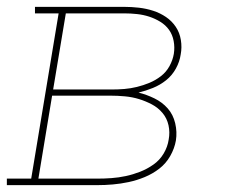

<svg xmlns="http://www.w3.org/2000/svg" viewBox="-38 -540 658 560"><path d="M-18 0V-19H53L133 -501H64V-520H324Q346 -520 367.5 -517.5Q389 -515 409 -508.5Q429 -502 446 -490.5Q463 -479 474.5 -462Q486 -445 489.5 -423.5Q493 -402 489 -381Q486 -360 475 -340Q464 -320 446.5 -306Q429 -292 408 -283.5Q387 -275 366 -270Q390 -264 412.5 -253Q435 -242 451 -224Q467 -206 473 -180.5Q479 -155 475 -130Q471 -107 458.5 -85Q446 -63 426.5 -48Q407 -33 384 -23.5Q361 -14 337.5 -9Q314 -4 291 -2Q268 0 245 0ZM117 -279H289Q307 -279 325 -280.5Q343 -282 361.5 -286.5Q380 -291 398 -298.5Q416 -306 431.5 -318Q447 -330 456.5 -347.5Q466 -365 469 -383Q472 -402 468.5 -420.5Q465 -439 455 -453Q445 -467 429.5 -476.5Q414 -486 397 -491.5Q380 -497 361.5 -499Q343 -501 324 -501H154ZM74 -19H245Q266 -19 287 -20.5Q308 -22 329 -26.5Q350 -31 370.5 -39Q391 -47 409.5 -60Q428 -73 439.5 -92.5Q451 -112 454 -133Q458 -154 453.5 -174.5Q449 -195 436 -210.5Q423 -226 405 -235.5Q387 -245 367.5 -251Q348 -257 326.5 -259Q305 -261 284 -261H114Z"/></svg>

Font: Iosevka Etoile Thin Oblique
Style: Regular
Weight: 100
Italic angle: -9°
Designer: Belleve Invis
Foundry: Belleve Invis
Version: Version 15.5.2; ttfautohint (v1.8.4)